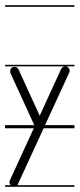

<svg xmlns="http://www.w3.org/2000/svg" viewBox="-22 -483 306 735"><path d="M-2.5 -235V-229H228C221 -229 215 -225 212 -219L130 -40L49 -217C46 -224 40 -227 34 -227C31 -227 29 -227 27 -226C20 -223 17 -217 17 -210C17 -208 17 -205 18 -203L109.2 -4H-2.5V8H107.3L16 207C15 210 14 212 14 215C14 218 16 222 18 225C18.3 225.3 18.5 225.7 18.8 226H-2.5V232H32H263V226H44.4C45.8 224.3 46.6 222.4 47 221L145 8H263V-4H150.5L243 -205C244 -207 245 -210 245 -212C245 -215 244 -218 242 -221C239 -226 234 -229 228 -229H263V-235ZM-2.5 -463V-457H263V-463Z"/></svg>

Font: LetsTraceRuled
Style: Medium
Weight: 500
Version: Version 003.000